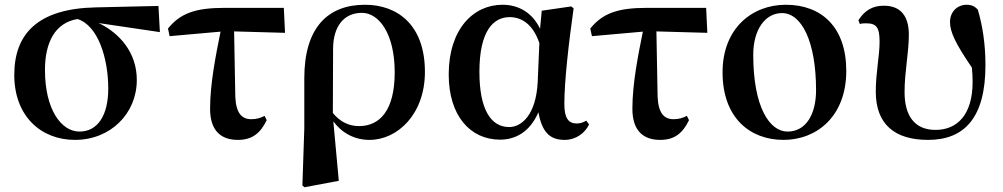

<svg xmlns="http://www.w3.org/2000/svg" viewBox="-20 -572 4215 807"><path d="M295 16C445 16 555 -95 555 -236C555 -352 482 -433 395 -475L652 -437L646 -547L383 -541C140 -536 40 -431 40 -257C40 -85 151 16 295 16ZM306 -492C392 -465 435 -327 435 -200C435 -86 390 -19 314 -19C238 -19 169 -111 169 -278C169 -394 212 -477 306 -492Z M980 16C1039 16 1074 -11 1101 -67L1092 -85C1075 -76 1058 -71 1036 -71C997 -71 972 -95 969 -166L964 -440L1178 -434L1173 -539H924C799 -539 737 -515 686 -452L693 -420L907 -439C887 -340 863 -220 863 -115C863 -20 911 16 980 16Z M1251 208 1260 215 1404 188 1381 -62C1416 -14 1469 16 1533 16C1650 16 1766 -91 1766 -270C1766 -468 1650 -552 1514 -552C1358 -552 1259 -456 1259 -243V-32ZM1379 -97 1380 -369C1381 -462 1426 -518 1501 -518C1572 -518 1639 -432 1639 -268C1639 -109 1577 -42 1489 -42C1443 -42 1407 -63 1379 -97Z M2082 15C2144 15 2206 -15 2243 -100C2258 -18 2290 16 2353 16C2401 16 2439 -13 2456 -49L2444 -65C2432 -58 2421 -53 2404 -53C2369 -53 2352 -76 2352 -135C2352 -229 2370 -389 2391 -537L2381 -545L2257 -527L2250 -451C2219 -516 2163 -552 2092 -552C1969 -552 1866 -449 1866 -259C1866 -86 1956 15 2082 15ZM2247 -391 2240 -227C2233 -90 2173 -38 2120 -38C2045 -38 1995 -109 1995 -270C1995 -441 2053 -500 2122 -500C2173 -500 2220 -470 2247 -391Z M2755 16C2814 16 2849 -11 2876 -67L2867 -85C2850 -76 2833 -71 2811 -71C2772 -71 2747 -95 2744 -166L2739 -440L2953 -434L2948 -539H2699C2574 -539 2512 -515 2461 -452L2468 -420L2682 -439C2662 -340 2638 -220 2638 -115C2638 -20 2686 16 2755 16Z M3273 16C3413 16 3537 -83 3537 -274C3537 -458 3433 -552 3283 -552C3141 -552 3017 -453 3017 -268C3017 -76 3133 16 3273 16ZM3290 -19C3215 -19 3146 -121 3146 -342C3146 -446 3195 -517 3267 -517C3349 -517 3410 -398 3410 -193C3410 -92 3368 -19 3290 -19Z M3881 16C4035 16 4122 -79 4122 -298C4122 -385 4110 -464 4090 -531C4078 -545 4064 -552 4043 -552C4005 -552 3973 -524 3973 -479C3973 -439 3995 -390 4065 -288C4067 -267 4068 -247 4068 -228C4068 -88 4002 -26 3912 -26C3822 -26 3782 -88 3782 -185C3782 -272 3800 -350 3800 -426C3800 -503 3767 -548 3695 -548C3648 -548 3615 -529 3588 -487L3594 -471C3602 -474 3611 -474 3621 -474C3664 -474 3677 -456 3677 -397C3677 -336 3661 -267 3661 -187C3661 -49 3741 16 3881 16Z"/></svg>

Font: Noto Serif SC
Style: Bold
Weight: 700
Designer: Ryoko NISHIZUKA 西塚涼子 (kana & ideographs); Frank Grießhammer (Latin, Greek & Cyrillic); Wenlong ZHANG 张文龙 (bopomofo); San
Foundry: Adobe
Version: Version 2.001;hotconv 1.1.0;makeotfexe 2.6.0